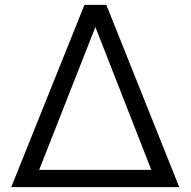

<svg xmlns="http://www.w3.org/2000/svg" viewBox="-20 -770 785 790"><path d="M417.5 -750 717.5 0H26.2L327.5 -750ZM141.2 -71.2H602.5L372.5 -658.8Z"/></svg>

Font: Now Alt
Style: Regular
Weight: 400
Designer: Alfredo Marco Pradil
Foundry: Alfredo Marco Pradil
Version: Version 1.002;PS 001.002;hotconv 1.0.88;makeotf.lib2.5.64775